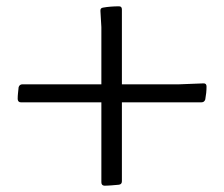

<svg xmlns="http://www.w3.org/2000/svg" viewBox="-20 -586 710 608"><path d="M39 -310Q42 -319 51 -319H547L625 -322Q634 -322 634 -312Q634 -302 633 -292Q632 -282 630 -271Q627 -262 618 -262H46Q37 -262 36 -272Q36 -282 37 -291Q38 -300 39 -310ZM366 -12Q366 -2 356 -1Q345 0 333 1Q321 2 310 2Q301 1 301 -9V-500L298 -551Q297 -561 307 -562Q318 -564 331 -565Q344 -566 357 -566Q366 -566 366 -556Z"/></svg>

Font: Hahmlet
Style: Regular
Weight: 400
Designer: Minjoo Ham & Mark Frömberg
Foundry: hypertype
Version: Version 1.001; ttfautohint (v1.8.3)